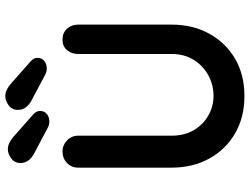

<svg xmlns="http://www.w3.org/2000/svg" viewBox="-132 -832 968 745"><g transform="rotate(-90 352.5 -459.0)"><path d="M572 -701Q598 -701 614 -683.5Q630 -666 630 -640V-278Q630 -195 594.5 -131Q559 -67 497 -31Q435 5 353 5Q271 5 208.5 -31Q146 -67 110.5 -131Q75 -195 75 -278V-640Q75 -666 93 -683.5Q111 -701 139 -701Q162 -701 180.5 -683.5Q199 -666 199 -640V-278Q199 -228 220.5 -191.5Q242 -155 277.5 -135Q313 -115 353 -115Q396 -115 433 -135Q470 -155 493 -191.5Q516 -228 516 -278V-640Q516 -666 531 -683.5Q546 -701 572 -701ZM253 -752Q248 -752 242 -753.5Q236 -755 230 -758L130 -811Q93 -831 93 -864Q93 -887 111 -900Q129 -913 146 -913Q160 -913 172.5 -906.5Q185 -900 195 -891L281 -815Q289 -808 292 -801.5Q295 -795 295 -788Q295 -772 283.5 -762Q272 -752 253 -752ZM459 -762Q454 -762 448 -763.5Q442 -765 436 -768L336 -821Q299 -841 299 -874Q299 -897 317 -910Q335 -923 352 -923Q366 -923 378.5 -916.5Q391 -910 401 -901L487 -825Q495 -818 498 -811.5Q501 -805 501 -798Q501 -782 489.5 -772Q478 -762 459 -762Z"/></g></svg>

Font: Quicksand Light
Style: Bold
Weight: 700
Version: Version 3.004